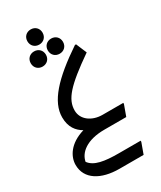

<svg xmlns="http://www.w3.org/2000/svg" viewBox="-249 -847 994 1186"><g transform="rotate(-30 248.0 -254.0)"><path d="M187 -656C218 -656 241 -678 241 -710C241 -742 218 -764 187 -764C156 -764 133 -742 133 -710C133 -678 156 -656 187 -656ZM214 -598C214 -566 237 -544 268 -544C299 -544 322 -566 322 -598C322 -630 299 -652 268 -652C237 -652 214 -630 214 -598ZM137 -528C168 -528 191 -550 191 -582C191 -614 168 -636 137 -636C106 -636 83 -614 83 -582C83 -550 106 -528 137 -528ZM272 0H428L456 -77V-85H308C234 -85 172 -128 172 -194C172 -274 229 -338 416 -468L384 -544H376C184 -415 84 -307 84 -196C84 -125 117 -86 158 -62C49 -30 9 42 9 100C9 202 102 256 232 256H404L432 179V171H277C175 171 105 160 72 114C83 54 146 0 272 0Z"/></g></svg>

Font: Kufam Arabic Latin Roman Normal
Style: Regular
Weight: 400
Designer: Wael Morcos & Artur Schmal
Version: Version 1.200;PS 001.200;hotconv 1.0.88;makeotf.lib2.5.64775